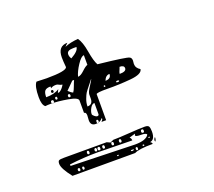

<svg xmlns="http://www.w3.org/2000/svg" viewBox="-78 -570 666 598"><g transform="rotate(-20 255.0 -271.0)"><path d="M43 -123Q43 -132 47 -134Q51 -136 64 -136H205Q215 -131 216 -131Q217 -131 227 -136Q245 -136 279.5 -138.5Q314 -141 333 -141Q344 -141 346.5 -135.5Q349 -130 349 -119Q349 -92 332 -90Q338 -87 338 -82Q292 -82 277 -74H69L70 -73Q43 -107 43 -123ZM99 -85Q99 -90 95 -90Q91 -90 91 -85Q91 -80 95 -80Q99 -80 99 -85ZM109 -90Q106 -90 106 -85Q106 -80 109 -80Q113 -80 113 -85Q113 -90 109 -90ZM227 -86Q227 -87 223 -87Q221 -87 221 -86L223 -83Q226 -83 227 -86ZM277 -86Q277 -87 271 -87Q267 -87 267 -86Q267 -83 271 -83Q276 -83 277 -86ZM287 -90Q283 -90 283 -85Q283 -80 287 -80Q290 -80 290 -85Q290 -90 287 -90ZM307 -90V-86H312V-90ZM352 -100Q352 -90 348 -86L349 -85Q347 -87 347 -90Q347 -95 352 -100ZM74 -105 286 -99Q323 -99 332 -115Q331 -121 313 -121Q295 -121 295 -126Q295 -127 297 -131L277 -125Q282 -121 282 -114Q262 -114 224 -115Q186 -116 167 -116Q122 -116 74 -110ZM337 -105Q337 -107 335 -107Q332 -107 332 -105Q332 -103 334 -103Q335 -103 337 -105ZM136 -125Q136 -120 140 -120Q144 -120 144 -125Q144 -131 140 -131Q136 -131 136 -125ZM166 -131Q161 -131 161 -125Q161 -120 166 -120Q169 -120 169 -125Q169 -131 166 -131ZM176 -131Q171 -131 171 -125Q171 -120 176 -120Q180 -120 180 -125Q180 -131 176 -131ZM187 -125Q187 -120 191 -120Q195 -120 195 -125Q195 -131 191 -131Q187 -131 187 -125ZM217 -125Q217 -120 221 -120Q225 -120 225 -125Q225 -131 221 -131Q217 -131 217 -125ZM242 -125Q242 -120 246 -120Q250 -120 250 -125Q250 -131 246 -131Q242 -131 242 -125ZM322 -136Q317 -136 317 -130Q317 -125 322 -125Q326 -125 326 -130Q326 -136 322 -136ZM170 -246V-287Q170 -297 138 -302.5Q106 -308 84 -308Q71 -308 64 -307Q54 -314 54 -340Q54 -376 64 -388H70Q75 -388 82.5 -387.5Q90 -387 98 -387Q162 -387 166 -399Q164 -419 164 -432Q164 -469 196 -469L186 -459Q205 -467 231 -469Q242 -454 247.5 -421Q253 -388 261 -374Q355 -364 363 -359Q369 -356 369 -347Q369 -345 368.5 -341.5Q368 -338 368 -336Q368 -322 382 -314Q380 -298 341.5 -294.5Q303 -291 265 -291.5Q227 -292 227 -287V-201H211Q212 -201 214.5 -204.5Q217 -208 217 -209Q217 -210 216 -212Q208 -201 193 -201Q176 -201 176 -219Q176 -222 176.5 -227Q177 -232 177 -235Q177 -246 170 -246ZM200 -212Q197 -212 197 -206Q197 -201 200 -201Q204 -201 204 -206Q204 -212 200 -212ZM191 -234Q191 -231 196.5 -226.5Q202 -222 205 -222Q211 -222 211 -227V-264Q203 -264 197 -253.5Q191 -243 191 -234ZM227 -338Q225 -335 214 -321.5Q203 -308 199.5 -302.5Q196 -297 191.5 -285Q187 -273 187 -261Q205 -261 205 -281V-294Q205 -302 216 -318.5Q227 -335 227 -338ZM261 -302Q261 -305 259 -305Q256 -305 256 -303Q256 -300 259 -300Q261 -300 261 -302ZM307 -302Q307 -305 302 -305Q297 -305 297 -302Q297 -300 302 -300Q306 -300 307 -302ZM90 -317Q85 -317 85 -312Q85 -307 90 -307Q94 -307 94 -312Q94 -317 90 -317ZM149 -312Q149 -317 145 -317Q141 -317 141 -312Q141 -307 145 -307Q149 -307 149 -312ZM105 -323Q101 -323 101 -318Q101 -314 105 -314Q108 -314 108 -318Q108 -323 105 -323ZM286 -333Q273 -333 267 -317Q286 -317 286 -333ZM145 -328Q153 -320 160 -317Q164 -322 168.5 -334.5Q173 -347 176 -353H170ZM323 -343Q323 -342 321 -337.5Q319 -333 317.5 -329Q316 -325 316 -322Q338 -322 338 -333Q338 -343 323 -343ZM100 -359Q86 -359 81 -353Q76 -347 76 -332Q104 -332 120 -343L115 -333L118 -332Q125 -335 131 -342.5Q137 -350 137 -352Q132 -352 127 -355Q122 -358 118 -358Q106 -358 100 -353ZM104 -342Q104 -338 100 -338Q96 -338 96 -342Q96 -347 100 -347Q104 -347 104 -342ZM231 -415Q222 -415 208.5 -394.5Q195 -374 191 -358Q200 -358 212 -369.5Q224 -381 231 -383ZM186 -434Q186 -426 191 -419Q218 -434 218 -447H207Q186 -447 186 -434Z"/></g></svg>

Font: CabinSketch
Style: Regular
Weight: 400
Designer: Pablo Impallari
Foundry: Pablo Impallari. www.impallari.com Igino Marini. www.ikern.com
Version: Version 1.002